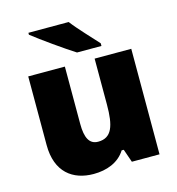

<svg xmlns="http://www.w3.org/2000/svg" viewBox="-114 -864 897 972"><g transform="rotate(-15 335.0 -378.0)"><path d="M334 -766H123V-756C171 -718 281 -640 335 -606H463V-620C430 -657 368 -721 334 -766ZM605 -553H413V-312C413 -202 394 -142 322 -142C276 -142 257 -180 257 -252V-553H65V-193C65 -51 149 10 258 10C326 10 390 -13 425 -69H436L460 0H605Z"/></g></svg>

Font: Noto Sans UI Black
Style: Regular
Weight: 900
Designer: Monotype Design Team
Foundry: Monotype Imaging Inc.
Version: Version 1.901